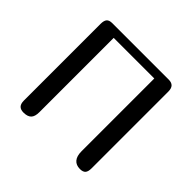

<svg xmlns="http://www.w3.org/2000/svg" viewBox="-171 -895 1080 1080"><g transform="rotate(45 369.5 -354.5)"><path d="M639 -659V-50Q639 -23 629 -11.5Q619 0 595 0Q564 0 547.5 -19.5Q531 -39 531 -77V-656H208V-65Q208 -30 193 -15Q178 0 146 0Q123 0 111.5 -12Q100 -24 100 -50V-659Q100 -686 110 -697.5Q120 -709 144 -709H208H593Q616 -709 627.5 -697Q639 -685 639 -659Z"/></g></svg>

Font: Marmelad for Arash.Academy
Style: Regular
Weight: 400
Designer: Manvel Shmavonyan
Foundry: Cyreal
Version: Version 1.110;Glyphs 3.2 (3202)